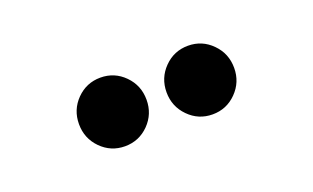

<svg xmlns="http://www.w3.org/2000/svg" viewBox="-33 -855 553 339"><g transform="rotate(-20 243.5 -685.5)"><path d="M280.8 -639.9Q262.2 -658.7 262.2 -685.5Q262.2 -712.4 280.8 -731.2Q299.3 -750 325.7 -750Q352.1 -750 370.6 -731.2Q389.2 -712.4 389.2 -685.5Q389.2 -658.7 370.6 -639.9Q352.1 -621.1 325.7 -621.1Q299.3 -621.1 280.8 -639.9ZM116.2 -639.9Q97.7 -658.7 97.7 -685.5Q97.7 -712.4 116.2 -731.2Q134.8 -750 161.1 -750Q187.5 -750 206.1 -731.2Q224.6 -712.4 224.6 -685.5Q224.6 -658.7 206.1 -639.9Q187.5 -621.1 161.1 -621.1Q134.8 -621.1 116.2 -639.9Z"/></g></svg>

Font: Modern Antiqua
Style: Regular
Weight: 500
Version: Version 1.0